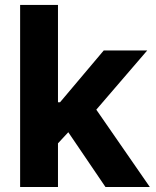

<svg xmlns="http://www.w3.org/2000/svg" viewBox="-20 -747 622 767"><path d="M60.4 0H211.6V-174.4L252.8 -218.8L401.3 0H578.5L364.7 -308.9L568.2 -545.5H394.5L219.8 -338.4H211.6V-727.3H60.4Z"/></svg>

Font: Margiela Sans
Style: Bold
Weight: 700
Designer: Stefan Endress, Andreas Faust
Version: Version 1.100;FEAKit 1.0